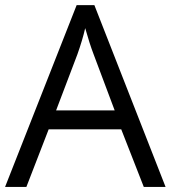

<svg xmlns="http://www.w3.org/2000/svg" viewBox="-20 -737 673 757"><path d="M546.9 0 458 -227.1H171.9L84 0H0L282.2 -716.8H352.1L632.8 0ZM432.1 -301.8 349.1 -522.9Q333 -564.9 315.9 -626Q305.2 -579.1 285.2 -522.9L201.2 -301.8Z"/></svg>

Font: f0_4961  
Style: Regular
Weight: 400
Foundry: Ascender Corporation
Version: Version 1.10